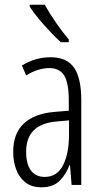

<svg xmlns="http://www.w3.org/2000/svg" viewBox="-20 -785 431 815"><path d="M195 -542Q264 -542 294.5 -497.5Q325 -453 325 -360V0H284L277 -84H275Q260 -44 232.5 -17Q205 10 156 10Q114 10 87.5 -11Q61 -32 48.5 -66Q36 -100 36 -140Q36 -219 81.5 -261Q127 -303 211 -310L272 -315V-358Q272 -433 252.5 -464.5Q233 -496 189 -496Q168 -496 143.5 -489Q119 -482 91 -465L73 -507Q130 -542 195 -542ZM217 -269Q91 -257 91 -141Q91 -88 111.5 -61Q132 -34 170 -34Q222 -34 247.5 -83.5Q273 -133 273 -216V-274ZM170 -765Q191 -727 218.5 -687.5Q246 -648 272 -617V-606H238Q218 -624 193 -650.5Q168 -677 144.5 -705Q121 -733 106 -757V-765Z"/></svg>

Font: Noto Sans Tamil ExtraCondensed Light
Style: Regular
Weight: 300
Width: 2
Designer: Jelle Bosma - Monotype Design Team
Foundry: Monotype Imaging Inc.
Version: Version 2.004; ttfautohint (v1.8.4.7-5d5b)